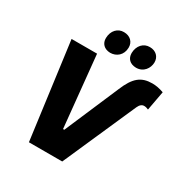

<svg xmlns="http://www.w3.org/2000/svg" viewBox="-203 -1058 1158 1213"><g transform="rotate(30 376.5 -451.5)"><path d="M502 -574C544 -676 589 -712 669 -712C695 -712 723 -707 753 -696L727 -555C718 -559 708 -563 695 -563C680 -563 666 -553 656 -530L422 0H179L86 -700H272L324 -180H333ZM340 -746C385 -746 425 -777 426 -832C427 -874 397 -903 352 -903C307 -904 272 -868 271 -814C270 -774 297 -747 340 -746ZM529 -746C584 -746 613 -791 614 -832C615 -874 585 -903 541 -903C495 -904 460 -867 459 -813C459 -773 484 -747 529 -746Z"/></g></svg>

Font: Fixel Display 20240404 ExBold
Style: Italic
Weight: 800
Italic angle: -10°
Designer: AlfaBravo + MacPaw
Foundry: Kyrylo Tkachov, Marchela Mozhyna, Serhii Makarenko, Maria Weinstein, Zakhar Kryvoshyya
Version: Version 1.211;Glyphs 3.2 (3225)